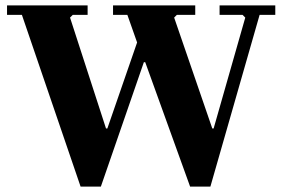

<svg xmlns="http://www.w3.org/2000/svg" viewBox="-20 -690 1038 710"><path d="M278 0 61 -635H6V-670H304V-635H249L239 -625L372 -215H377L487 -533L451 -635H398V-670H702V-635H634L624 -625L765 -215H770L887 -625L877 -635H792V-670H998V-635H940L758 0H683L517 -460H512L353 0Z"/></svg>

Font: Brygada 1918
Style: Bold
Weight: 700
Designer: Mateusz Machalski | Borys Kosmynka | Przemek Hoffer
Foundry: NIEPODLEGLA 2018
Version: Version 3.006